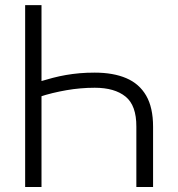

<svg xmlns="http://www.w3.org/2000/svg" viewBox="-20 -748 712 768"><path d="M592.3 0H525.4V-241.2Q525.9 -326.2 482.2 -361.6Q438.5 -397 358.9 -397Q330.1 -397 302 -394.5Q273.9 -392.1 245.8 -387.2Q217.8 -382.3 190.4 -375.7Q163.1 -369.1 137.2 -360.4V-421.4Q164.6 -429.7 190.9 -436.5Q217.3 -443.4 243.9 -448Q270.5 -452.6 298.6 -455.1Q326.7 -457.5 358.9 -457.5Q433.1 -457.5 485.1 -435.3Q537.1 -413.1 564.7 -365.5Q592.3 -317.9 592.3 -241.2ZM146 0H80.6V-727.5H146Z"/></svg>

Font: Inter Tight Light
Style: Regular
Weight: 300
Designer: Rasmus Andersson
Foundry: rsms
Version: Version 3.004